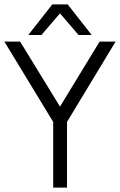

<svg xmlns="http://www.w3.org/2000/svg" viewBox="-20 -857 548 877"><path d="M254 -370 435 -667H508L286 -300V0H223V-300L0 -667H72ZM289 -837 399 -697H339L254 -796L169 -697H109L219 -837Z"/></svg>

Font: Epunda Sans Light
Style: Regular
Weight: 300
Designer: Simon Atzbach
Foundry: typofactur
Version: Version 2.204; ttfautohint (v1.8.4.7-5d5b)